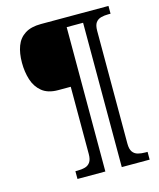

<svg xmlns="http://www.w3.org/2000/svg" viewBox="-127 -850 872 1051"><g transform="rotate(-15 309.5 -324.5)"><path d="M180 111V67H193Q216 67 234.5 62Q253 57 264 41.5Q275 26 275 -5V-386H204Q146 -386 112.5 -413.5Q79 -441 65 -485.5Q51 -530 51 -582Q51 -636 66 -676Q81 -716 115.5 -738Q150 -760 206 -760H589V-716H576Q554 -716 535 -711Q516 -706 505 -691Q494 -676 494 -644V-5Q494 26 505 41.5Q516 57 535 62Q554 67 576 67H589V111H431V-707H338V111Z"/></g></svg>

Font: ET Text
Style: Italic
Weight: 470
Italic angle: -12°
Designer: Monotype Design Team
Foundry: Monotype Imaging Inc.
Version: Version 2.009